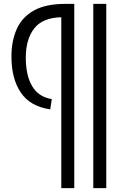

<svg xmlns="http://www.w3.org/2000/svg" viewBox="-20 -760 639 990"><path d="M461 210V-740H528V210ZM247 -249 239 -196Q136 -211 87.5 -282.5Q39 -354 39 -468Q39 -549 66.5 -610.5Q94 -672 155 -706Q216 -740 317 -740H363V210H296V-671Q200 -669 156.5 -613.5Q113 -558 113 -463Q113 -371 146 -315.5Q179 -260 247 -249Z"/></svg>

Font: Georama
Style: Regular
Weight: 400
Designer: Jean-Baptiste Levee
Foundry: Production Type
Version: Version 1.000